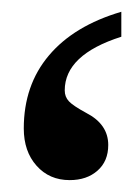

<svg xmlns="http://www.w3.org/2000/svg" viewBox="-20 -136 229 323"><path d="M20 80.1Q20 7.3 62.3 -42.7Q104.5 -92.8 184.1 -116.2V-74.2Q88.9 -43.9 88.9 16.1Q88.9 26.9 95.9 34.4Q103 42 125.5 54.2Q162.1 73.2 162.1 107.9Q162.1 135.3 144 151.1Q126 167 97.2 167Q63 167 41.5 142.8Q20 118.7 20 80.1Z"/></svg>

Font: Droid Arabic Naskh
Style: Regular
Weight: 400
Designer: Pascal Zoghbi
Foundry: Ascender Corporation
Version: Version 1.00